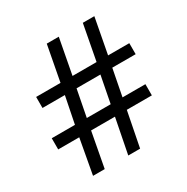

<svg xmlns="http://www.w3.org/2000/svg" viewBox="-163 -855 971 996"><g transform="rotate(-30 323.0 -357.0)"><path d="M480 -436 449 -276H586V-209H436L395 0H324L365 -209H222L183 0H113L151 -209H25V-276H164L196 -436H62V-502H208L248 -714H320L280 -502H424L464 -714H533L493 -502H620V-436ZM235 -276H378L409 -436H266Z"/></g></svg>

Font: Noto Sans Tifinagh Air
Style: Regular
Weight: 400
Designer: JamraPatel
Foundry: JamraPatel LLC
Version: Version 2.006; ttfautohint (v1.8.4.7-5d5b)